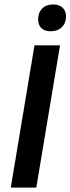

<svg xmlns="http://www.w3.org/2000/svg" viewBox="-20 -857 322 877"><path d="M29.2 0 137.5 -650H254.2L145.8 0ZM211.7 -714.2Q183.3 -714.2 168.8 -728.8Q154.2 -743.3 154.2 -768.3Q154.2 -799.2 172.5 -817.9Q190.8 -836.7 223.3 -836.7Q250.8 -836.7 266.2 -821.7Q281.7 -806.7 281.7 -782.5Q281.7 -751.7 262.5 -732.9Q243.3 -714.2 211.7 -714.2Z"/></svg>

Font: Familjen Grotesk Medium
Style: Italic
Weight: 500
Italic angle: -9.46201°
Designer: Anders Wikstroem, Jonas Baeckman, Matilda Gysing, Kristian Moeller
Foundry: Familjen STHLM AB
Version: Version 2.002; ttfautohint (v1.8.4.7-5d5b)